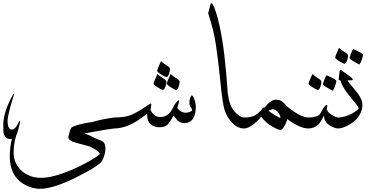

<svg xmlns="http://www.w3.org/2000/svg" viewBox="-61 -801 2299 1197"><path d="M-13.7 -48.3Q-13.7 6.8 13.7 6.8Q27.8 6.8 43.9 -17.1Q58.6 -46.4 62.5 -46.4Q64.5 -46.4 64.5 -43Q64.5 -37.6 60.1 -23.9Q53.2 9.3 47.9 22.5Q23.9 81.5 23.9 149.9Q24.4 218.8 73.2 263.2Q122.1 307.6 195.3 307.6Q268.6 307.6 383.8 258.8Q448.2 231.4 504.9 198.2Q561 165.5 561 158.2Q561 143.6 499 112.3Q403.3 86.9 393.6 83Q366.2 72.3 364.7 53.7Q364.7 50.3 372.1 24.9Q379.4 -0.5 384.8 -5.9Q415.5 -26.4 517.1 -41Q577.6 -58.6 649.4 -68.4V0Q616.7 2.9 463.9 30.8Q485.8 36.1 548.3 67.9Q580.6 77.1 588.4 90.8Q596.2 104.5 596.2 129.4Q596.2 154.8 578.1 197.8Q564.5 229.5 418 302.7Q271.5 376 189.9 376Q135.3 376 85.4 345.7Q0 293.9 0 173.3Q0 117.2 13.2 64.5Q10.3 65.4 7.3 65.4H-1Q-27.8 65.4 -38.6 30.3Q-40.5 15.6 -40.5 6.8V-22Q-40.5 -106.9 23.4 -216.3H27.8Q-13.7 -84.5 -13.7 -48.3Z M953.6 -240.2Q949.2 -240.2 922.9 -255.9Q896.5 -272 896.5 -279.8Q896.5 -287.6 920.4 -339.8Q935.5 -324.7 956.1 -313Q976.6 -301.3 976.6 -289.6Q976.6 -277.8 969.7 -259.3Q962.9 -240.7 953.6 -240.2ZM1036.1 -240.2Q1031.7 -240.2 1005.4 -255.9Q979 -272 979 -279.8Q979 -287.6 1002.9 -339.8Q1018.1 -324.7 1038.6 -313Q1059.1 -301.3 1059.1 -289.6Q1059.1 -277.8 1052.2 -259.3Q1045.4 -240.7 1036.1 -240.2ZM976.1 -320.3Q971.7 -320.3 945.3 -335.9Q918.9 -352.1 918.9 -359.9Q918.9 -367.7 942.9 -419.9Q958 -404.8 978.5 -393.1Q999 -381.3 999 -369.6Q999 -357.9 992.2 -339.4Q985.4 -320.8 976.1 -320.3ZM647.5 -68.4Q718.8 -68.4 756.3 -84.5Q793.9 -100.6 834.5 -127.9Q875 -155.3 878.9 -155.8Q882.3 -155.8 882.3 -149.9V-148.4Q882.3 -141.1 877.9 -114.3Q899.4 -71.3 938.5 -71.3Q991.7 -71.3 1019.5 -133.3Q1029.8 -155.8 1048.8 -173.8Q1050.8 -174.8 1052.7 -175.3Q1055.7 -174.8 1055.7 -169.9Q1055.7 -165 1044.4 -127.4Q1066.4 -98.1 1097.7 -98.1Q1107.4 -98.1 1122.1 -103.5Q1136.7 -108.9 1137.2 -114.7Q1137.2 -121.1 1128.9 -131.8Q1120.6 -142.6 1120.6 -148.9Q1120.1 -154.3 1120.1 -159.7Q1120.1 -186 1130.9 -203.6Q1132.3 -206.1 1134.3 -206.1Q1141.6 -206.1 1150.4 -182.6Q1159.2 -159.2 1159.7 -137.7Q1159.7 -33.7 1086.4 -33.7Q1063.5 -33.7 1045.4 -50.3Q1033.2 -65.4 1020.5 -80.1Q1011.7 -62 992.2 -34.7Q972.7 -7.3 935.1 -7.3Q897.5 -7.3 876 -28.8Q856.4 -48.3 856.4 -84L856.9 -92.3Q801.8 -50.3 772.5 -34.7Q709 0 647.5 0Z M1462.4 0Q1418 0 1384.8 -37.1Q1351.6 -74.2 1338.9 -115.7Q1326.2 -157.2 1312.5 -294.9Q1298.8 -432.6 1286.1 -514.6Q1273.9 -596.7 1255.4 -656.2Q1236.8 -716.3 1236.8 -719.2Q1243.7 -742.2 1252.4 -778.3Q1253.9 -780.8 1256.3 -780.8Q1268.6 -780.8 1290 -709.5Q1329.1 -578.6 1349.1 -344.7Q1354 -280.8 1359.4 -216.8Q1368.7 -142.6 1401.4 -105.5Q1434.1 -68.4 1462.4 -68.4Z M1687.5 -64.5Q1685.1 -89.8 1669.4 -105Q1653.8 -120.1 1637.7 -120.1Q1629.4 -118.7 1612.8 -110.8Q1643.1 -85.9 1687.5 -64.5ZM1861.8 0Q1809.1 0 1729.5 -58.6Q1725.6 -38.1 1712.9 -15.6Q1700.2 6.8 1688 8.8H1686Q1672.9 8.8 1635.3 -12.7Q1597.7 -34.2 1566.9 -73.7Q1550.3 -50.8 1518.1 -25.4Q1485.8 0 1460.4 0V-68.4Q1501.5 -68.4 1526.9 -81.1Q1552.2 -93.8 1580.1 -130.4Q1582 -129.4 1583.5 -129.4Q1587.4 -129.4 1591.3 -133.8Q1628.4 -179.7 1658.2 -179.7Q1688 -179.7 1703.1 -164.1Q1718.3 -148.4 1733.4 -133.3Q1815.9 -68.4 1861.8 -68.4Z M2046.4 0Q2031.7 0 2006.3 -12.7Q1959.5 -36.1 1959.5 -77.6V-82.5Q1938 -38.6 1924.8 -25.9Q1897.9 0 1860.4 0V-68.4Q1906.2 -68.4 1928.2 -84Q1933.6 -87.9 1943.4 -106.4Q1953.1 -125 1955.1 -127.4Q1970.2 -147.5 1976.1 -147.5Q1979.5 -147.5 1979.5 -140.1Q1979.5 -133.3 1975.6 -122.1Q1977.5 -115.2 1983.4 -105.5Q1989.3 -95.7 2011.7 -82Q2034.2 -68.4 2046.4 -68.4ZM1919.9 -240.2Q1915.5 -240.2 1889.2 -255.9Q1862.8 -272 1862.8 -279.8Q1862.8 -287.6 1886.7 -339.8Q1901.9 -324.7 1922.4 -313Q1942.9 -301.3 1942.9 -289.6Q1942.9 -277.8 1936 -259.3Q1929.2 -240.7 1919.9 -240.2ZM2036.1 -296.4Q2035.6 -287.6 2028.8 -266.6Q2022 -245.6 2012.7 -235.4Q1994.6 -245.6 1973.1 -257.8Q1952.1 -269.5 1952.1 -277.3V-277.8Q1969.2 -331.1 1976.6 -331.1Q2036.1 -305.2 2036.1 -296.4Z M2044.4 0V-68.4Q2088.4 -68.4 2133.3 -93.3Q2174.8 -116.2 2174.8 -126V-127.4Q2168 -144.5 2122.6 -197.3Q2077.1 -250 2060.1 -300.8Q2050.3 -300.8 2050.3 -305.7V-306.2Q2052.2 -324.7 2056.2 -356Q2057.6 -366.2 2062 -366.2Q2063.5 -366.2 2065.9 -364.3Q2090.8 -347.2 2126 -320.8Q2138.2 -310.5 2138.2 -305.2Q2138.2 -299.8 2127 -299.8Q2115.7 -299.8 2105.5 -301.8Q2109.9 -289.1 2151.4 -241.2Q2192.9 -193.4 2197.3 -159.2Q2198.2 -152.3 2198.2 -145.5Q2198.2 -101.6 2163.1 -60.1Q2147 -41 2110.4 -20.5Q2073.7 0 2044.4 0ZM2085.9 -403.3Q2081.5 -403.3 2055.2 -418.9Q2028.8 -435.1 2028.8 -442.9Q2028.8 -450.7 2052.7 -502.9Q2067.9 -487.8 2088.4 -476.1Q2108.9 -464.4 2108.9 -452.6Q2108.9 -440.9 2102.1 -422.4Q2095.2 -403.8 2085.9 -403.3ZM2202.1 -459.5Q2201.7 -450.7 2194.8 -429.7Q2188 -408.7 2178.7 -398.4Q2160.6 -408.7 2139.2 -420.9Q2118.2 -432.6 2118.2 -440.4V-440.9Q2135.3 -494.1 2142.6 -494.1Q2202.1 -468.3 2202.1 -459.5Z"/></svg>

Font: DimaThulth2
Style: Regular
Weight: 400
Designer: R.Balvardi
Foundry: R.Balvardi (R.Balvardi@gmail.com)
Version: Version 1.00;November 13, 2018;FontCreator 11.5.0.2427 64-bi